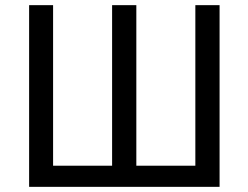

<svg xmlns="http://www.w3.org/2000/svg" viewBox="-20 -725 964 745"><path d="M93 0V-705H186V-82H415V-705H509V-82H738V-705H832V0Z"/></svg>

Font: Nunito Sans 7pt Condensed Medium
Style: Regular
Weight: 500
Width: 3
Designer: Vernon Adams
Foundry: Vernon Adams
Version: Version 3.101;gftools[0.9.27]